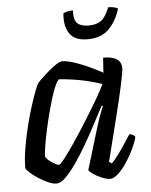

<svg xmlns="http://www.w3.org/2000/svg" viewBox="-51 -748 624 791"><g transform="rotate(-5 260.5 -352.5)"><path d="M152 0Q136 0 116 -9Q96 -18 76 -31Q56 -44 42.5 -56.5Q29 -69 28 -75Q28 -112 35.5 -156.5Q43 -201 54 -245.5Q65 -290 77 -327.5Q89 -365 98.5 -389.5Q108 -414 112 -419Q117 -425 131 -438.5Q145 -452 161.5 -466Q178 -480 193.5 -490Q209 -500 217 -500Q244 -500 291 -481.5Q338 -463 383 -438L387 -500Q462 -500 462 -451Q462 -436 451 -384.5Q440 -333 420 -253Q400 -173 374 -70L385 -63Q396 -73 410.5 -92.5Q425 -112 440 -134.5Q455 -157 467 -176Q475 -176 482 -172Q489 -168 491 -163Q486 -142 473 -114.5Q460 -87 442.5 -60.5Q425 -34 406.5 -17Q388 0 373 0Q359 0 339.5 -8Q320 -16 304.5 -26.5Q289 -37 286 -44L340 -222Q349 -251 357 -272Q365 -293 369 -301L364 -304Q346 -270 324.5 -229Q303 -188 279.5 -147.5Q256 -107 232.5 -73.5Q209 -40 188.5 -20Q168 0 152 0ZM168 -76Q173 -76 192.5 -101Q212 -126 238.5 -165.5Q265 -205 292.5 -249Q320 -293 342.5 -331.5Q365 -370 375 -392Q328 -408 281.5 -416.5Q235 -425 197 -427Q186 -415 174.5 -383.5Q163 -352 152 -311.5Q141 -271 132 -230.5Q123 -190 118 -158.5Q113 -127 113 -115Q122 -100 141 -88Q160 -76 168 -76ZM331 -581Q277 -581 256 -612.5Q235 -644 240 -696Q244 -699 255 -702Q266 -705 280 -705Q278 -664 293.5 -650.5Q309 -637 340 -637Q371 -637 390.5 -650.5Q410 -664 426 -705Q441 -705 452 -702Q463 -699 466 -696Q450 -644 418 -612.5Q386 -581 331 -581Z"/></g></svg>

Font: Texturina
Style: Italic
Weight: 400
Italic angle: -11°
Designer: Guillermo Torres Carreño
Foundry: Omnibus-Type
Version: Version 1.002; ttfautohint (v1.8.3)